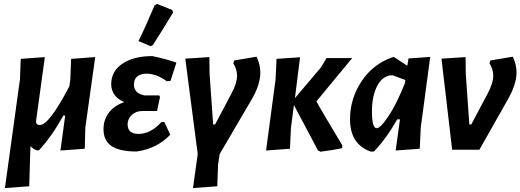

<svg xmlns="http://www.w3.org/2000/svg" viewBox="-20 -758 2635 972"><path d="M163 -149Q160 -125 181 -125Q229 -125 331 -321L336 -356L340 -460L462 -469L412 -112L409 -5L286 4L310 -173H301Q240 -64 177 3H165Q149 -3 134 -18L128 185L5 194L81 -356L85 -460L207 -469Z M763 -732 775 -738 853 -707 856 -694Q794 -592 754 -530L743 -524L681 -550Q716 -620 763 -732ZM671 9Q586 9 545 -18.5Q504 -46 504 -104Q504 -152 531.5 -188Q559 -224 609 -241Q543 -270 543 -332Q543 -397 599.5 -435.5Q656 -474 751 -474Q823 -459 873 -441L843 -348L824 -347Q772 -385 722 -385Q692 -385 675 -371Q658 -357 658 -330Q658 -285 712 -275H786L790 -267L775 -196H700Q669 -196 647.5 -176.5Q626 -157 626 -129Q626 -80 681 -80Q743 -80 797 -140H812L842 -76Q774 -5 671 9Z M1279 -471Q1298 -430 1298 -391Q1298 -328 1252 -251L1092 22L1084 75L1080 185L957 194L981 22L918 -461L1040 -469L1041 -384L1059 -128H1069L1151 -283Q1180 -336 1180 -376Q1180 -406 1161 -438L1166 -452Z M1327 4 1375 -356 1380 -460 1499 -468 1473 -261 1605 -417 1633 -464H1763L1582 -245Q1607 -198 1713 -22L1712 -8Q1673 1 1603 10L1590 4L1468 -226L1453 -112L1448 -5Z M1855 9Q1752 -29 1752 -154Q1752 -258 1810 -346Q1868 -434 1969 -469H1975L2042 -425L2048 -462L2158 -470L2110 -112L2105 -5L1983 4L2005 -154H1991Q1938 -59 1873 9ZM1863 -194Q1863 -109 1887 -109Q1906 -109 1946.5 -169.5Q1987 -230 2030 -337L2032 -353L1967 -377Q1919 -377 1891 -325.5Q1863 -274 1863 -194Z M2576 -471Q2595 -430 2595 -391Q2595 -331 2549 -251L2407 0H2269L2215 -461L2337 -469L2338 -384L2356 -128H2366L2448 -283Q2477 -336 2477 -376Q2477 -406 2458 -438L2463 -452Z"/></svg>

Font: Alegreya Sans
Style: Bold Italic
Weight: 700
Italic angle: -7°
Designer: Juan Pablo del Peral
Foundry: Huerta Tipografica
Version: Version 2.007